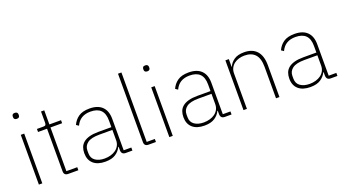

<svg xmlns="http://www.w3.org/2000/svg" viewBox="-59 -1285 3287 1842"><g transform="rotate(-20 1585.0 -364.0)"><path d="M118 -665Q102 -665 95 -672.5Q88 -680 88 -691V-700Q88 -711 94.5 -718.5Q101 -726 117 -726Q133 -726 140 -718.5Q147 -711 147 -700V-691Q147 -680 140.5 -672.5Q134 -665 118 -665ZM100 -508H135V0H100Z M400 0Q357 0 357 -42V-477H265V-508H331Q348 -508 353.5 -515Q359 -522 359 -539V-652H392V-508H511V-477H392V-31H503V0Z M986 0Q945 0 943 -42V-79H939Q921 -40 882 -14Q843 12 777 12Q698 12 655 -26Q612 -64 612 -133Q612 -166 622 -193Q632 -220 655.5 -239.5Q679 -259 716.5 -269.5Q754 -280 809 -280H942V-348Q942 -420 907 -454.5Q872 -489 803 -489Q696 -489 655 -399L630 -416Q651 -463 692 -491.5Q733 -520 804 -520Q889 -520 933 -476.5Q977 -433 977 -352V-31H1055V0ZM780 -19Q813 -19 842.5 -27.5Q872 -36 894 -52Q916 -68 929 -92Q942 -116 942 -148V-252H809Q725 -252 687 -223.5Q649 -195 649 -148V-120Q649 -70 685.5 -44.5Q722 -19 780 -19Z M1220 0Q1177 0 1177 -42V-740H1212V-31H1295V0Z M1450 -665Q1434 -665 1427 -672.5Q1420 -680 1420 -691V-700Q1420 -711 1426.5 -718.5Q1433 -726 1449 -726Q1465 -726 1472 -718.5Q1479 -711 1479 -700V-691Q1479 -680 1472.5 -672.5Q1466 -665 1450 -665ZM1432 -508H1467V0H1432Z M1998 0Q1957 0 1955 -42V-79H1951Q1933 -40 1894 -14Q1855 12 1789 12Q1710 12 1667 -26Q1624 -64 1624 -133Q1624 -166 1634 -193Q1644 -220 1667.5 -239.5Q1691 -259 1728.5 -269.5Q1766 -280 1821 -280H1954V-348Q1954 -420 1919 -454.5Q1884 -489 1815 -489Q1708 -489 1667 -399L1642 -416Q1663 -463 1704 -491.5Q1745 -520 1816 -520Q1901 -520 1945 -476.5Q1989 -433 1989 -352V-31H2067V0ZM1792 -19Q1825 -19 1854.5 -27.5Q1884 -36 1906 -52Q1928 -68 1941 -92Q1954 -116 1954 -148V-252H1821Q1737 -252 1699 -223.5Q1661 -195 1661 -148V-120Q1661 -70 1697.5 -44.5Q1734 -19 1792 -19Z M2189 0V-508H2224V-430H2227Q2242 -467 2279.5 -493.5Q2317 -520 2383 -520Q2467 -520 2511.5 -470.5Q2556 -421 2556 -326V0H2521V-320Q2521 -408 2483.5 -448.5Q2446 -489 2375 -489Q2346 -489 2318.5 -481Q2291 -473 2270 -457Q2249 -441 2236.5 -417Q2224 -393 2224 -361V0Z M3079 0Q3038 0 3036 -42V-79H3032Q3014 -40 2975 -14Q2936 12 2870 12Q2791 12 2748 -26Q2705 -64 2705 -133Q2705 -166 2715 -193Q2725 -220 2748.5 -239.5Q2772 -259 2809.5 -269.5Q2847 -280 2902 -280H3035V-348Q3035 -420 3000 -454.5Q2965 -489 2896 -489Q2789 -489 2748 -399L2723 -416Q2744 -463 2785 -491.5Q2826 -520 2897 -520Q2982 -520 3026 -476.5Q3070 -433 3070 -352V-31H3148V0ZM2873 -19Q2906 -19 2935.5 -27.5Q2965 -36 2987 -52Q3009 -68 3022 -92Q3035 -116 3035 -148V-252H2902Q2818 -252 2780 -223.5Q2742 -195 2742 -148V-120Q2742 -70 2778.5 -44.5Q2815 -19 2873 -19Z"/></g></svg>

Font: IBM Plex Sans Hebrew ExtLt
Style: Regular
Weight: 200
Designer: Mike Abbink, Paul van der Laan, Pieter van Rosmalen, Yanek Iontef
Foundry: Bold Monday
Version: Version 1.3